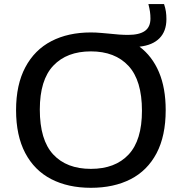

<svg xmlns="http://www.w3.org/2000/svg" viewBox="-20 -908 888 938"><path d="M789.5 -370Q789.5 -244 744.8 -159.2Q700 -74.5 618 -32.5Q536 9.5 424 9.5Q312.5 9.5 230.2 -33Q148 -75.5 103.2 -160.5Q58.5 -245.5 58.5 -370Q58.5 -494.5 103.8 -579.5Q149 -664.5 231 -707Q313 -749.5 424 -749.5Q448.5 -749.5 475.8 -747Q503 -744.5 509.5 -744Q566 -737.5 605.5 -737.5Q660.5 -737.5 687.8 -756.8Q715 -776 715 -817.5Q715 -834.5 712.8 -850.2Q710.5 -866 705 -888H781.5Q788 -868.5 790.5 -851.5Q793 -834.5 793 -814.5Q793 -755.5 759.2 -721.2Q725.5 -687 661.5 -680Q723.5 -633.5 756.5 -555.8Q789.5 -478 789.5 -370ZM673.5 -367Q673.5 -515 607.8 -586Q542 -657 424 -657Q306.5 -657 240.5 -587.2Q174.5 -517.5 174.5 -373Q174.5 -224 240 -153.5Q305.5 -83 424 -83Q542.5 -83 608 -152.8Q673.5 -222.5 673.5 -367Z"/></svg>

Font: Encode Sans Expanded Medium
Style: Regular
Weight: 500
Width: 7
Designer: Multiple Designers
Foundry: Impallari Type
Version: Version 2.000